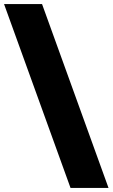

<svg xmlns="http://www.w3.org/2000/svg" viewBox="-114 -826 557 950"><path d="M94 -806H-94L235 104H423Z"/></svg>

Font: Montserrat-Arabic Black
Style: Regular
Weight: 900
Designer: Mohamed Gaber
Foundry: Kief Type Foundry
Version: Version 5.008;PS 005.008;hotconv 1.0.88;makeotf.lib2.5.64775